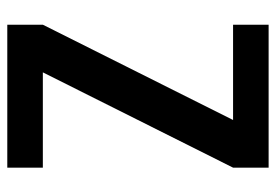

<svg xmlns="http://www.w3.org/2000/svg" viewBox="-138 -638 775 540"><g transform="rotate(90 250.0 -367.5)"><path d="M49 0H451V-100H183L451 -635V-735H49V-635H317L49 -100Z"/></g></svg>

Font: Iosevka SS09
Style: Bold
Weight: 700
Monospace: yes
Designer: Belleve Invis
Foundry: Belleve Invis
Version: Version 5.2.1; ttfautohint (v1.8.3)